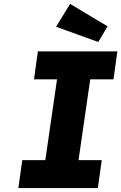

<svg xmlns="http://www.w3.org/2000/svg" viewBox="-20 -963 621 983"><path d="M74 0 94 -143H212L272 -557H154L174 -700H581L561 -557H442L382 -143H501L481 0ZM483 -748 267 -826 339 -943 531 -828Z"/></svg>

Font: Lexend
Style: Bold Italic
Weight: 700
Italic angle: -8.13011°
Designer: Bonnie Shaver-Troup, Thomas Jockin
Foundry: Lexend
Version: Version 1.007